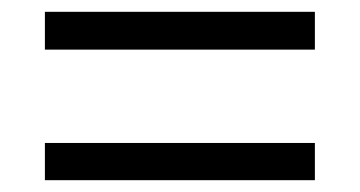

<svg xmlns="http://www.w3.org/2000/svg" viewBox="-20 -443 609 325"><path d="M56 -423H513V-359H56ZM56 -201H513V-138H56Z"/></svg>

Font: Zilla Slab Medium
Style: Regular
Weight: 500
Designer: Typotheque.com
Foundry: Typotheque type foundry
Version: Version 1.1; 2017